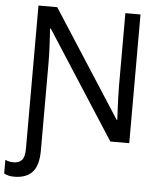

<svg xmlns="http://www.w3.org/2000/svg" viewBox="-73 -767 895 1061"><g transform="rotate(5 374.5 -237.0)"><path d="M45 240Q27 240 13.5 236.5Q0 233 -11 227V151Q-1 156 10 158.5Q21 161 34 161Q65 161 81 143.5Q97 126 97 79V-714H201L582 -123H586Q585 -139 583.5 -171Q582 -203 580.5 -240.5Q579 -278 579 -311V-714H663V0H558L176 -593H172Q174 -558 177 -506Q180 -454 180 -399V83Q180 166 146 203Q112 240 45 240Z"/></g></svg>

Font: Noto Sans
Style: Regular
Weight: 400
Designer: Monotype Design Team
Foundry: Monotype Imaging Inc.
Version: Version 1.902